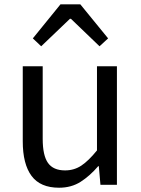

<svg xmlns="http://www.w3.org/2000/svg" viewBox="-20 -847 647 880"><path d="M250.7 13.4Q164.6 13.4 124.5 -40.9Q84.3 -95.1 84.3 -199.3V-543.4H175.7V-210.3Q175.7 -134.6 199.9 -100.3Q224.2 -66 278.3 -66Q319.9 -66 353 -88.1Q386 -110.1 424.5 -157.6V-543.4H515.9V0H440.4L432.9 -85.3H430.1Q392.1 -40.9 349.5 -13.7Q306.9 13.4 250.7 13.4ZM130.5 -671.1 257.1 -827H348.2L475.5 -671.1L436.2 -634.9L305 -760.9H300.6L168.8 -634.9Z"/></svg>

Font: Noto Sans JP
Style: Regular
Weight: 100
Designer: Ryoko NISHIZUKA 西塚涼子 (kana, bopomofo & ideographs); Paul D. Hunt (Latin, Greek & Cyrillic); Sandoll Communications 산돌커뮤니
Foundry: Adobe
Version: Version 2.004;hotconv 1.0.118;makeotfexe 2.5.65603